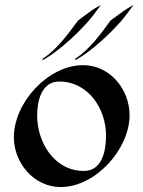

<svg xmlns="http://www.w3.org/2000/svg" viewBox="-20 -747 578 775"><path d="M503 -282C503 -386 424 -484 316 -484C174 -484 36 -333 36 -193C36 -89 117 8 225 8C366 8 503 -145 503 -282ZM408 -200C408 -142 394 -57 319 -57C199 -57 130 -172 130 -281C130 -338 147 -418 219 -418C336 -418 408 -308 408 -200ZM519 -727C519 -727 495 -714 484 -706C478 -702 428 -666 426 -664C386 -609 341 -547 284 -510C283 -509 284 -504 284 -504C284 -504 364 -544 470 -663C487 -683 519 -727 519 -727ZM387 -727C387 -727 363 -714 352 -706C346 -702 297 -666 295 -664C254 -609 210 -547 152 -510C151 -509 152 -504 152 -504C152 -504 232 -544 338 -663C356 -683 387 -727 387 -727Z"/></svg>

Font: Fondamento
Style: Regular
Weight: 400
Designer: Astigmatic (AOETI)
Foundry: Astigmatic (AOETI)
Version: Version 1.001